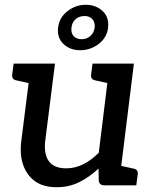

<svg xmlns="http://www.w3.org/2000/svg" viewBox="-20 -775 635 803"><path d="M217 8Q161 8 126.5 -17Q92 -42 77 -85Q62 -128 69 -185L110 -509H210L169 -185Q163 -130 184.5 -100.5Q206 -71 257 -71Q294 -71 328 -88Q362 -105 393 -136L439 -509H540L477 0H417Q395 0 393 -20L392 -70Q355 -35 312 -13.5Q269 8 217 8ZM449 0 470 -85 538 -70Q549 -68 553 -62Q557 -56 556 -46L550 0ZM138 -509 116 -424 48 -439Q38 -441 34 -447Q30 -453 31 -463L37 -509ZM468 -509 446 -424 378 -439Q368 -441 364 -447Q360 -453 361 -463L367 -509ZM223 -660Q228 -702 262.5 -728.5Q297 -755 338 -755Q381 -755 409 -729Q437 -703 432 -659Q427 -617 392.5 -591Q358 -565 315 -565Q273 -565 245.5 -591Q218 -617 223 -660ZM279 -660Q276 -638 287.5 -624.5Q299 -611 322 -611Q343 -611 358 -624.5Q373 -638 376 -660Q378 -681 366.5 -694.5Q355 -708 334 -708Q311 -708 296 -694.5Q281 -681 279 -660Z"/></svg>

Font: Aleo Medium
Style: Italic
Weight: 500
Italic angle: -7°
Designer: Alessio Laiso
Foundry: Alessio Laiso
Version: Version 2.001;gftools[0.9.29]